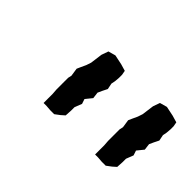

<svg xmlns="http://www.w3.org/2000/svg" viewBox="-46 -822 448 448"><g transform="rotate(45 178.0 -598.0)"><path d="M113 -500H103V-530L102 -544V-582L104 -591L101 -611L105 -620L111 -633L115 -645L119 -675L125 -692L143 -697L167 -692L184 -687L186 -676V-666L185 -654L183 -644L186 -629L180 -617L175 -606L177 -590L164 -574L168 -562L161 -544V-533L160 -516L151 -508L139 -499H126ZM283 -500H273V-530L272 -544V-582L274 -591L271 -611L275 -620L281 -633L285 -645L289 -675L295 -692L313 -697L337 -692L354 -687L356 -676V-666L355 -654L353 -644L356 -629L350 -617L345 -606L347 -590L334 -574L338 -562L331 -544V-533L330 -516L321 -508L309 -499H296Z"/></g></svg>

Font: Winky Rough Light
Style: Italic
Weight: 300
Italic angle: -8.97852°
Designer: Simon Atzbach
Foundry: typofactur
Version: Version 1.206; ttfautohint (v1.8.4.7-5d5b)